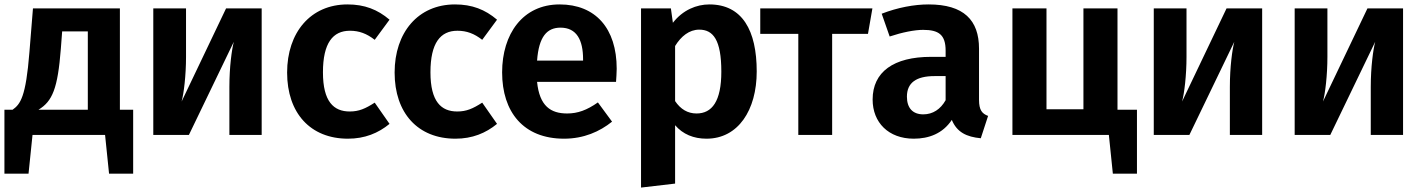

<svg xmlns="http://www.w3.org/2000/svg" viewBox="-20 -610 6437 868"><path d="M522 -114V-572H129L113 -374C97 -171 72 -139 37 -114H0V175H109L127 0H455L473 175H582V-114ZM377 -114H154C217 -152 241 -210 255 -389L261 -468H377Z M1163 -572H1002L801 -151C811 -187 821 -269 821 -353V-572H673V0H834L1037 -421C1028 -386 1017 -308 1017 -217V0H1163Z M1551 -590C1384 -590 1278 -463 1278 -282C1278 -99 1383 17 1553 17C1629 17 1690 -8 1741 -50L1674 -146C1632 -119 1603 -106 1561 -106C1489 -106 1440 -150 1440 -283C1440 -416 1485 -471 1562 -471C1604 -471 1638 -458 1674 -430L1741 -521C1687 -567 1628 -590 1551 -590Z M2037 -590C1870 -590 1764 -463 1764 -282C1764 -99 1869 17 2039 17C2115 17 2176 -8 2227 -50L2160 -146C2118 -119 2089 -106 2047 -106C1975 -106 1926 -150 1926 -283C1926 -416 1971 -471 2048 -471C2090 -471 2124 -458 2160 -430L2227 -521C2173 -567 2114 -590 2037 -590Z M2768 -299C2768 -482 2672 -590 2510 -590C2343 -590 2250 -456 2250 -283C2250 -104 2346 17 2530 17C2619 17 2691 -15 2747 -60L2683 -147C2633 -112 2592 -97 2544 -97C2470 -97 2419 -130 2408 -240H2765C2766 -256 2768 -280 2768 -299ZM2616 -336H2408C2416 -445 2453 -485 2514 -485C2587 -485 2616 -429 2616 -342Z M3187 -590C3129 -590 3067 -565 3022 -507L3013 -572H2878V238L3032 220V-44C3067 -3 3116 17 3174 17C3317 17 3401 -112 3401 -287C3401 -472 3336 -590 3187 -590ZM3129 -97C3089 -97 3057 -116 3032 -153V-402C3059 -446 3096 -476 3141 -476C3204 -476 3241 -430 3241 -286C3241 -152 3199 -97 3129 -97Z M3924 -572H3417V-457H3589V0H3742V-457H3904Z M4406 -159V-390C4406 -519 4337 -590 4178 -590C4113 -590 4038 -576 3966 -548L4002 -445C4059 -464 4115 -475 4153 -475C4224 -475 4255 -453 4255 -381V-353H4189C4020 -353 3925 -285 3925 -160C3925 -56 3997 17 4111 17C4179 17 4242 -6 4283 -68C4306 -12 4350 9 4414 15L4447 -86C4420 -96 4406 -112 4406 -159ZM4154 -93C4106 -93 4080 -122 4080 -173C4080 -235 4121 -266 4205 -266H4255V-157C4232 -116 4197 -93 4154 -93Z M5032 -114V-572H4878V-116H4711V-572H4557V0H4993L5011 175H5120V-114Z M5686 -572H5525L5324 -151C5334 -187 5344 -269 5344 -353V-572H5196V0H5357L5560 -421C5551 -386 5540 -308 5540 -217V0H5686Z M6323 -572H6162L5961 -151C5971 -187 5981 -269 5981 -353V-572H5833V0H5994L6197 -421C6188 -386 6177 -308 6177 -217V0H6323Z"/></svg>

Font: Glow Sans TC Normal
Style: Bold
Weight: 700
Designer: Ryoko NISHIZUKA (kana, bopomofo & ideographs); Paul D. Hunt (Latin, Greek & Cyrillic); Sandoll Communications, Soo-young
Version: Version 0.93